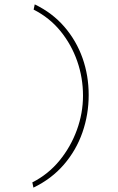

<svg xmlns="http://www.w3.org/2000/svg" viewBox="-20 -755 540 879"><path d="M133 104 128 80Q201 43 252.5 -20Q304 -83 332 -160Q360 -237 360 -317Q360 -399 333.5 -475Q307 -551 257 -612.5Q207 -674 134 -711L139 -735Q220 -696 275 -632Q330 -568 358 -488.5Q386 -409 386 -320Q386 -231 357.5 -149Q329 -67 272.5 -1.5Q216 64 133 104Z"/></svg>

Font: Inconsolata ExtraLight
Style: Regular
Weight: 200
Monospace: yes
Designer: Raph Levien, Cyreal, Brenton Simpson
Foundry: Raph Levien, Cyreal, Google
Version: Version 3.001; ttfautohint (v1.8.2.53-6de2)